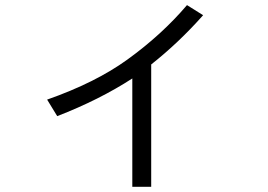

<svg xmlns="http://www.w3.org/2000/svg" viewBox="-20 -679 1039 744"><path d="M492.7 44.9V-375Q364.7 -292 201.7 -229L162.6 -293Q350.1 -358.9 473.1 -447.8Q606.9 -544.4 704.6 -659.2L767.1 -620.1Q673.3 -514.2 565.9 -429.2V44.9Z"/></svg>

Font: UDEV Gothic 35
Style: Regular
Weight: 400
Version: v2.1.0; ttfautohint (v1.8.4.7-5d5b-dirty) -l 6 -r 45 -G 200 